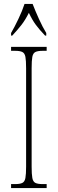

<svg xmlns="http://www.w3.org/2000/svg" viewBox="-20 -951 293 971"><path d="M36 0V-20H56Q81 -20 93 -26Q105 -32 108.5 -51Q112 -70 112 -108V-606Q112 -645 108.5 -663.5Q105 -682 93 -688Q81 -694 56 -694H36V-714H216V-694H196Q171 -694 159 -688Q147 -682 143.5 -663.5Q140 -645 140 -606V-108Q140 -70 143.5 -51Q147 -32 159 -26Q171 -20 196 -20H216V0ZM36 -784Q53 -813 73 -855Q93 -897 104 -931H145Q158 -897 177 -855Q196 -813 214 -784V-771H208Q180 -800 161.5 -825Q143 -850 126 -886Q108 -850 88.5 -825Q69 -800 42 -771H36Z"/></svg>

Font: Noto Serif Thai ExtraCondensed Thin
Style: Regular
Weight: 100
Width: 2
Designer: Monotype Design Team
Foundry: Monotype Imaging Inc.
Version: Version 2.001; ttfautohint (v1.8.4.7-5d5b)